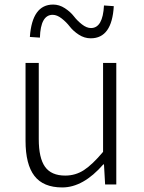

<svg xmlns="http://www.w3.org/2000/svg" viewBox="-20 -809 630 842"><path d="M253 13Q170 13 131 -37.5Q92 -88 92 -192V-533H150V-199Q150 -116 177.5 -77.5Q205 -39 266 -39Q311 -39 348 -63Q385 -87 432 -143V-533H490V0H441L436 -88H433Q345 13 253 13ZM378 -641Q350 -641 325.5 -657Q301 -673 286 -692.5Q271 -712 250.5 -728Q230 -744 211 -744Q158 -744 155 -644L111 -647Q121 -789 213 -789Q240 -789 264.5 -773Q289 -757 304 -737.5Q319 -718 339.5 -702Q360 -686 379 -686Q431 -686 436 -785L479 -782Q471 -641 378 -641Z"/></svg>

Font: Noto Sans Korean Light
Style: Regular
Weight: 300
Designer: Ryoko NISHIZUKA  (kana & ideographs); Paul D. Hunt (Latin, Greek & Cyrillic); Wenlong ZHANG  (bopomofo); Sandoll Communi
Foundry: Adobe Systems Incorporated
Version: Version 1.000;PS 1;hotconv 1.0.78;makeotf.lib2.5.61930